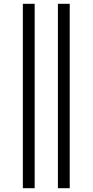

<svg xmlns="http://www.w3.org/2000/svg" viewBox="-20 -803 486 1008"><path d="M346 185V-783H284V185ZM162 185V-783H100V185Z"/></svg>

Font: Repo Light
Style: Regular
Weight: 300
Designer: Stefan Peev
Foundry: Context Ltd
Version: Version 001.502